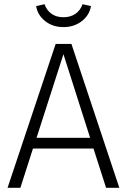

<svg xmlns="http://www.w3.org/2000/svg" viewBox="-20 -894 605 914"><path d="M425 -187H137L77 0H16L245 -685H320L548 0H485ZM409 -238 282 -636 154 -238ZM152 -865 192 -874Q202 -845 225 -828.5Q248 -812 282 -812Q316 -812 339.5 -828.5Q363 -845 373 -874L413 -865Q406 -822 369.5 -793.5Q333 -765 282 -765Q231 -765 195 -793.5Q159 -822 152 -865Z"/></svg>

Font: Fira Sans Light
Style: Regular
Weight: 300
Designer: bBox Type GmbH & Carrois Corporate GbR & Edenspiekermann AG
Foundry: bBox Type GmbH & Carrois Corporate GbR & Edenspiekermann AG
Version: Version 4.301